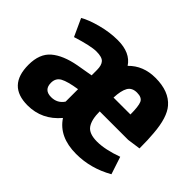

<svg xmlns="http://www.w3.org/2000/svg" viewBox="-117 -753 972 972"><g transform="rotate(45 369.0 -266.5)"><path d="M247 -545Q337 -545 374 -488Q429 -545 517 -545Q614 -545 661 -490Q700 -445 708 -340Q712 -298 712 -235L641 -225H437Q437 -166 457.5 -136.5Q478 -107 535.5 -107Q593 -107 673 -136L704 -42Q609 12 505 12Q383 12 329 -70Q260 12 157 12Q15 12 15 -137Q15 -216 60.5 -255Q106 -294 192 -310L279 -325V-364Q279 -397 265 -412.5Q251 -428 211 -428Q171 -428 79 -399L36 -493Q70 -513 130 -529Q190 -545 247 -545ZM160 -153Q160 -102 212 -102Q256 -102 280 -138V-227Q215 -217 187.5 -202Q160 -187 160 -153ZM437 -324H558Q558 -382 548.5 -404Q539 -426 503.5 -426Q468 -426 453.5 -400.5Q439 -375 437 -324Z"/></g></svg>

Font: Magra
Style: Bold
Weight: 600
Designer: Viviana Monsalve
Foundry: Viviana Monsalve
Version: Version 1.001